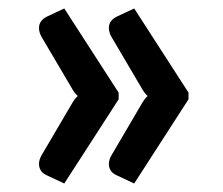

<svg xmlns="http://www.w3.org/2000/svg" viewBox="-20 -495 526 452"><path d="M131.3 -63 90.8 -82Q80.6 -86.4 76.2 -93.5Q71.8 -100.6 71.8 -108.9Q71.8 -119.1 78.1 -129.9L147.5 -248Q155.3 -262.2 163.1 -269Q154.3 -276.9 147.5 -290L78.1 -407.7Q71.8 -418.5 71.8 -429.2Q71.8 -446.8 90.8 -456.1L131.3 -475.1L259.3 -276.9V-261.2ZM295.9 -63 255.4 -82Q245.1 -86.4 240.7 -93.5Q236.3 -100.6 236.3 -108.9Q236.3 -119.1 242.7 -129.9L312 -248Q319.8 -262.2 327.6 -269Q318.8 -276.9 312 -290L242.7 -407.7Q236.3 -418.5 236.3 -429.2Q236.3 -446.8 255.4 -456.1L295.9 -475.1L423.8 -276.9V-261.2Z"/></svg>

Font: Kantumruy
Style: Bold
Weight: 600
Foundry: Sovichet Tep
Version: Version 1.20 August 16, 2013